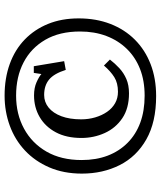

<svg xmlns="http://www.w3.org/2000/svg" viewBox="48 -735 699 835"><g transform="rotate(-90 397.5 -317.5)"><path d="M397 12Q284 12 209 -30.5Q134 -73 97 -146.5Q60 -220 60 -311Q60 -390 87 -452.5Q114 -515 160.5 -558.5Q207 -602 268.5 -624.5Q330 -647 399 -647Q475 -647 537 -624.5Q599 -602 643 -559.5Q687 -517 711 -458Q735 -399 735 -325Q735 -249 711 -187Q687 -125 642.5 -80.5Q598 -36 536 -12Q474 12 397 12ZM399 -38Q464 -38 515 -58Q566 -78 602.5 -115.5Q639 -153 658.5 -204.5Q678 -256 678 -319Q678 -408 642 -470Q606 -532 543.5 -564.5Q481 -597 399 -597Q319 -597 255.5 -562.5Q192 -528 155.5 -464.5Q119 -401 119 -312Q119 -249 138 -199Q157 -149 193.5 -112.5Q230 -76 281.5 -57Q333 -38 399 -38ZM409 -106Q344 -106 301 -135Q258 -164 236.5 -211.5Q215 -259 215 -313Q215 -378 239.5 -424Q264 -470 306 -494.5Q348 -519 400 -519Q433 -519 457.5 -508Q482 -497 493 -487L498 -520H527L549 -388L511 -381Q495 -432 469 -453.5Q443 -475 402 -475Q371 -475 347 -455.5Q323 -436 309.5 -400Q296 -364 296 -314Q296 -282 304.5 -253Q313 -224 328.5 -201.5Q344 -179 366 -166.5Q388 -154 416 -154Q454 -154 479.5 -170Q505 -186 530 -215L556 -189Q539 -167 518.5 -148Q498 -129 471.5 -117.5Q445 -106 409 -106Z"/></g></svg>

Font: Literata 18pt
Style: Regular
Weight: 400
Designer: Latin by Veronika Burian and Jose Scaglione. Greek by Irene Vlachou. Cyrillic by Vera Evstafieva.
Foundry: TypeTogether
Version: Version 3.103;gftools[0.9.29]